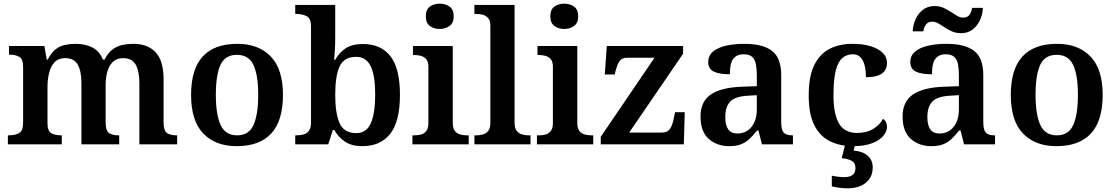

<svg xmlns="http://www.w3.org/2000/svg" viewBox="-20 -787 6083 1047"><path d="M23 0V-49H28Q63 -49 84.5 -61.5Q106 -74 106 -119V-423Q106 -465 85.5 -477Q65 -489 32 -489H29V-536H222L235 -462H240Q260 -500 283 -518Q306 -536 333.5 -542Q361 -548 392 -548Q445 -548 484 -528Q523 -508 541 -462H550Q570 -500 594.5 -518Q619 -536 648 -542Q677 -548 708 -548Q785 -548 828.5 -502Q872 -456 872 -354V-121Q872 -74 890.5 -61.5Q909 -49 943 -49H946V0H740V-334Q740 -399 720 -434.5Q700 -470 651 -470Q617 -470 596 -450Q575 -430 565.5 -397Q556 -364 556 -325V-121Q556 -74 574.5 -61.5Q593 -49 627 -49H630V0H424V-334Q424 -399 404 -434.5Q384 -470 335 -470Q299 -470 278 -448Q257 -426 248 -390Q239 -354 239 -313V-115Q239 -72 260 -60.5Q281 -49 314 -49H317V0Z M1271 10Q1155 10 1088.5 -59Q1022 -128 1022 -270Q1022 -410 1085.5 -479Q1149 -548 1274 -548Q1390 -548 1456.5 -479Q1523 -410 1523 -270Q1523 -128 1459 -59Q1395 10 1271 10ZM1273 -49Q1337 -49 1362.5 -105.5Q1388 -162 1388 -270Q1388 -378 1362 -433Q1336 -488 1272 -488Q1208 -488 1182.5 -433.5Q1157 -379 1157 -270Q1157 -162 1183 -105.5Q1209 -49 1273 -49Z M1956 10Q1898 10 1861.5 -14.5Q1825 -39 1803 -78H1795L1770 0H1590V-49H1597Q1618 -49 1636 -54Q1654 -59 1665 -74.5Q1676 -90 1676 -120V-643Q1676 -687 1652 -699Q1628 -711 1596 -711H1590V-760H1808V-585Q1808 -569 1807.5 -545Q1807 -521 1805 -497.5Q1803 -474 1802 -461H1808Q1830 -501 1865.5 -524Q1901 -547 1959 -547Q2057 -547 2109 -480.5Q2161 -414 2161 -270Q2161 -125 2108 -57.5Q2055 10 1956 10ZM1923 -61Q1978 -61 2002 -115Q2026 -169 2026 -271Q2026 -374 2001.5 -425.5Q1977 -477 1922 -477Q1857 -477 1832.5 -426Q1808 -375 1808 -270Q1808 -169 1832 -115Q1856 -61 1923 -61Z M2229 0V-49H2241Q2259 -49 2276 -53.5Q2293 -58 2304.5 -72.5Q2316 -87 2316 -115V-423Q2316 -451 2304 -464.5Q2292 -478 2275 -482.5Q2258 -487 2241 -487H2232V-536H2449V-117Q2449 -88 2460 -73.5Q2471 -59 2489 -54Q2507 -49 2523 -49H2536V0ZM2378 -629Q2346 -629 2324 -645.5Q2302 -662 2302 -698Q2302 -735 2324 -751Q2346 -767 2378 -767Q2409 -767 2431.5 -751Q2454 -735 2454 -698Q2454 -662 2431.5 -645.5Q2409 -629 2378 -629Z M2567 0V-49H2579Q2597 -49 2614 -54Q2631 -59 2642.5 -73.5Q2654 -88 2654 -117V-647Q2654 -675 2642 -688.5Q2630 -702 2613 -706.5Q2596 -711 2579 -711H2567V-760H2786V-117Q2786 -88 2797.5 -73.5Q2809 -59 2826.5 -54Q2844 -49 2861 -49H2873V0Z M2908 0V-49H2920Q2938 -49 2955 -53.5Q2972 -58 2983.5 -72.5Q2995 -87 2995 -115V-423Q2995 -451 2983 -464.5Q2971 -478 2954 -482.5Q2937 -487 2920 -487H2911V-536H3128V-117Q3128 -88 3139 -73.5Q3150 -59 3168 -54Q3186 -49 3202 -49H3215V0ZM3057 -629Q3025 -629 3003 -645.5Q2981 -662 2981 -698Q2981 -735 3003 -751Q3025 -767 3057 -767Q3088 -767 3110.5 -751Q3133 -735 3133 -698Q3133 -662 3110.5 -645.5Q3088 -629 3057 -629Z M3256 0V-41L3549 -472H3400Q3372 -472 3359.5 -455.5Q3347 -439 3336 -398L3332 -381H3278L3289 -536H3705V-494L3411 -64H3589Q3620 -64 3634 -85Q3648 -106 3655 -146L3661 -175H3714L3709 0Z M3956 10Q3890 10 3845 -29.5Q3800 -69 3800 -152Q3800 -233 3856 -271.5Q3912 -310 4025 -314L4107 -317V-374Q4107 -408 4102.5 -434.5Q4098 -461 4082.5 -476Q4067 -491 4035 -491Q4006 -491 3989 -477Q3972 -463 3966 -438.5Q3960 -414 3960 -382Q3901 -382 3871.5 -397Q3842 -412 3842 -448Q3842 -484 3868.5 -506Q3895 -528 3940 -538Q3985 -548 4039 -548Q4140 -548 4190 -509.5Q4240 -471 4240 -377V-121Q4240 -79 4253.5 -64Q4267 -49 4301 -49H4304V0H4135L4116 -75H4108Q4086 -47 4066 -28.5Q4046 -10 4020.5 0Q3995 10 3956 10ZM4000 -59Q4049 -59 4078 -95Q4107 -131 4107 -191V-268L4056 -265Q3988 -261 3961.5 -232.5Q3935 -204 3935 -148Q3935 -59 4000 -59Z M4631 10Q4560 10 4505.5 -17Q4451 -44 4420.5 -104.5Q4390 -165 4390 -266Q4390 -373 4421.5 -434.5Q4453 -496 4506.5 -522Q4560 -548 4627 -548Q4685 -548 4727.5 -535Q4770 -522 4793.5 -499Q4817 -476 4817 -444Q4817 -422 4807 -404.5Q4797 -387 4771.5 -376.5Q4746 -366 4702 -366Q4702 -400 4695.5 -428Q4689 -456 4673.5 -473.5Q4658 -491 4630 -491Q4598 -491 4574 -471Q4550 -451 4537.5 -402.5Q4525 -354 4525 -267Q4525 -164 4555.5 -113Q4586 -62 4654 -62Q4705 -62 4741.5 -84Q4778 -106 4795 -139Q4806 -132 4811.5 -120.5Q4817 -109 4817 -95Q4817 -71 4797 -46.5Q4777 -22 4736 -6Q4695 10 4631 10ZM4600 240Q4584 240 4559 237Q4534 234 4516 229V171Q4554 179 4584 179Q4613 179 4629 167Q4645 155 4645 130Q4645 101 4623.5 89.5Q4602 78 4570 76L4591 -9H4645L4635 34Q4684 38 4711.5 62Q4739 86 4739 126Q4739 179 4701.5 209.5Q4664 240 4600 240Z M5058 10Q4992 10 4947 -29.5Q4902 -69 4902 -152Q4902 -233 4958 -271.5Q5014 -310 5127 -314L5209 -317V-374Q5209 -408 5204.5 -434.5Q5200 -461 5184.5 -476Q5169 -491 5137 -491Q5108 -491 5091 -477Q5074 -463 5068 -438.5Q5062 -414 5062 -382Q5003 -382 4973.5 -397Q4944 -412 4944 -448Q4944 -484 4970.5 -506Q4997 -528 5042 -538Q5087 -548 5141 -548Q5242 -548 5292 -509.5Q5342 -471 5342 -377V-121Q5342 -79 5355.5 -64Q5369 -49 5403 -49H5406V0H5237L5218 -75H5210Q5188 -47 5168 -28.5Q5148 -10 5122.5 0Q5097 10 5058 10ZM5102 -59Q5151 -59 5180 -95Q5209 -131 5209 -191V-268L5158 -265Q5090 -261 5063.5 -232.5Q5037 -204 5037 -148Q5037 -59 5102 -59ZM5221 -606Q5194 -606 5172 -615.5Q5150 -625 5131.5 -637.5Q5113 -650 5096.5 -659.5Q5080 -669 5064 -669Q5040 -669 5029 -652.5Q5018 -636 5015 -616H4957Q4959 -654 4974 -685Q4989 -716 5014.5 -735Q5040 -754 5076 -754Q5103 -754 5124.5 -744.5Q5146 -735 5164.5 -722.5Q5183 -710 5199.5 -700.5Q5216 -691 5232 -691Q5257 -691 5267.5 -707.5Q5278 -724 5281 -744H5340Q5338 -707 5323 -675.5Q5308 -644 5282.5 -625Q5257 -606 5221 -606Z M5741 10Q5625 10 5558.5 -59Q5492 -128 5492 -270Q5492 -410 5555.5 -479Q5619 -548 5744 -548Q5860 -548 5926.5 -479Q5993 -410 5993 -270Q5993 -128 5929 -59Q5865 10 5741 10ZM5743 -49Q5807 -49 5832.5 -105.5Q5858 -162 5858 -270Q5858 -378 5832 -433Q5806 -488 5742 -488Q5678 -488 5652.5 -433.5Q5627 -379 5627 -270Q5627 -162 5653 -105.5Q5679 -49 5743 -49Z"/></svg>

Font: Noto Naskh Arabic SemiBold
Style: Regular
Weight: 600
Designer: Monotype Design Team, David Williams, Mohamad Dakak and Nizar Qandah
Foundry: Monotype Imaging Inc.
Version: Version 2.016